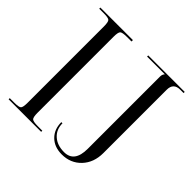

<svg xmlns="http://www.w3.org/2000/svg" viewBox="-180 -867 1039 1039"><g transform="rotate(45 340.0 -347.0)"><path d="M315.4 -114.3Q315.4 -67.4 347.2 -38.6Q378.9 -9.8 431.6 -9.8Q509.8 -9.8 509.8 -113.3V-666Q509.8 -682.6 518.6 -691.4V-693.4H383.8V-702.1H663.1V-693.4H637.7Q585.9 -693.4 585.9 -641.6V-157.2Q585.9 -84 542.5 -38.1Q499 7.8 431.6 7.8Q375 7.8 340.8 -25.9Q306.6 -59.6 306.6 -114.3ZM17.6 0V-8.8H51.8Q86.9 -8.8 95.2 -16.6Q103.5 -24.4 103.5 -59.6V-642.6Q103.5 -677.7 95.2 -685.5Q86.9 -693.4 51.8 -693.4H17.6V-702.1H266.6V-691.4H232.4Q197.3 -691.4 188.5 -683.6Q179.7 -675.8 179.7 -640.6V-59.6Q179.7 -24.4 188.5 -16.6Q197.3 -8.8 232.4 -8.8H266.6V0Z"/></g></svg>

Font: FoglihtenNo07
Style: Regular
Weight: 500
Designer: gluk (gluksza@wp.pl)
Foundry: gluk (gluksza@wp.pl)
Version: Version 0.871